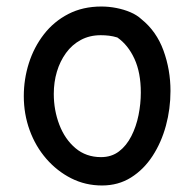

<svg xmlns="http://www.w3.org/2000/svg" viewBox="-20 -566 595 589"><path d="M291 -546Q314 -546 337 -541.5Q360 -537 380 -528.5Q400 -520 414 -507Q460 -470 481.5 -411Q503 -352 503 -287Q503 -232 489 -180.5Q475 -129 448 -87.5Q421 -46 382 -21.5Q343 3 293 3Q242 3 198.5 -19Q155 -41 122 -79Q89 -117 71 -166.5Q53 -216 53 -271Q53 -323 68.5 -372Q84 -421 114.5 -460.5Q145 -500 189.5 -523Q234 -546 291 -546ZM145 -278Q145 -228 162 -183.5Q179 -139 211.5 -111.5Q244 -84 290 -84Q322 -84 345 -101.5Q368 -119 383 -148.5Q398 -178 405 -213Q412 -248 412 -282Q412 -343 392.5 -385.5Q373 -428 340 -451Q327 -455 314.5 -456.5Q302 -458 289 -458Q255 -458 228 -443.5Q201 -429 182.5 -403.5Q164 -378 154.5 -346Q145 -314 145 -278Z"/></svg>

Font: Playpen Sans Thai
Style: Regular
Weight: 400
Designer: Sirin Gunkloy, Laura Meseguer, Veronika Burian, José Scaglione
Foundry: TypeTogether
Version: Version 2.000